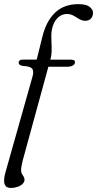

<svg xmlns="http://www.w3.org/2000/svg" viewBox="-24 -731 470 928"><path d="M180.5 -408.5 192 -442.5H320.5Q329 -442.5 333.8 -439.8Q338.5 -437 338.5 -430Q338.5 -424 333.8 -419Q329 -414 321 -411.2Q313 -408.5 302 -408.5ZM66 -428.5Q66 -434.5 71 -438.8Q76 -443 86.5 -443H153.5L180 -550Q198.5 -628 241.8 -669.5Q285 -711 355 -711Q392 -711 408.8 -698.2Q425.5 -685.5 425.5 -669Q425.5 -652 415.5 -641.2Q405.5 -630.5 388 -630.5Q376 -630.5 365.8 -635.5Q355.5 -640.5 345.5 -647Q335.5 -653.5 324.8 -658.5Q314 -663.5 300.5 -663.5Q272.5 -663.5 253.5 -643.5Q234.5 -623.5 227.5 -591.5Q224 -576 224 -557.8Q224 -539.5 225 -520.5Q226 -501.5 225.5 -482.8Q225 -464 220.5 -447.5L86 44Q82.5 58 80.2 70Q78 82 78 92Q78 102.5 82.2 109.5Q86.5 116.5 90.5 123Q94.5 129.5 94.5 138Q94.5 148.5 85.2 157.8Q76 167 60.8 172.2Q45.5 177.5 28.5 177.5Q5.5 177.5 -1.5 159.8Q-8.5 142 2 103.5L133 -360.5Q140.5 -386.5 132 -398.5Q123.5 -410.5 85 -412.5Q73.5 -415 69.8 -419.2Q66 -423.5 66 -428.5Z"/></svg>

Font: Fraunces Light
Style: Italic
Weight: 300
Italic angle: -16°
Version: Version 1.000;[b76b70a41]